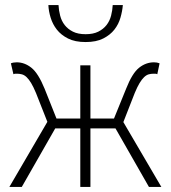

<svg xmlns="http://www.w3.org/2000/svg" viewBox="-20 -738 674 758"><path d="M17 0 167 -257 122 -371Q112 -395 103 -410Q94 -425 85 -433.5Q76 -442 66.5 -444.5Q57 -447 48 -447Q43 -447 40.5 -447Q38 -447 33 -445L23 -488Q33 -492 46 -492Q77 -492 104 -470.5Q131 -449 156 -388L203 -270H297V-480H337V-270H430L478 -388Q502 -449 529 -470.5Q556 -492 588 -492Q600 -492 610 -488L601 -445Q596 -447 593.5 -447Q591 -447 586 -447Q576 -447 567 -444.5Q558 -442 549 -433.5Q540 -425 531 -410Q522 -395 512 -371L467 -256L617 0H568L436 -231H337V0H297V-231H198L66 0ZM318 -572Q276 -572 248.5 -586Q221 -600 204.5 -621Q188 -642 180 -668Q172 -694 171 -718H211Q212 -697 217.5 -676Q223 -655 235.5 -639Q248 -623 268 -613Q288 -603 318 -603Q348 -603 368 -613Q388 -623 400.5 -639Q413 -655 418.5 -676Q424 -697 425 -718H465Q463 -694 455.5 -668Q448 -642 431.5 -621Q415 -600 387.5 -586Q360 -572 318 -572Z"/></svg>

Font: hySource Sans Pro Light
Style: Regular
Weight: 300
Designer: Paul D. Hunt
Foundry: Adobe Systems Incorporated
Version: Version 2.021;PS 2.000;hotconv 1.0.86;makeotf.lib2.5.63406